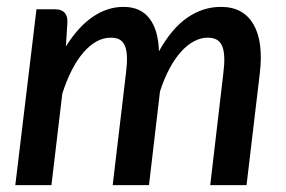

<svg xmlns="http://www.w3.org/2000/svg" viewBox="-20 -538 830 558"><path d="M24.5 0 86 -511H140Q157.5 -511 166.8 -502.2Q176 -493.5 176 -475L171.5 -403Q207.5 -460.5 249.8 -489.2Q292 -518 339 -518Q388 -518 414 -484.8Q440 -451.5 442 -389Q479 -455.5 524.5 -486.8Q570 -518 622 -518Q687 -518 716.5 -467.5Q746 -417 735 -324.5L696.5 0H591L629 -324.5Q632.5 -351.5 631.8 -371.2Q631 -391 625.8 -403.8Q620.5 -416.5 610.2 -422.5Q600 -428.5 583.5 -428.5Q563.5 -428.5 543.8 -418Q524 -407.5 506 -387.5Q488 -367.5 472.5 -338.5Q457 -309.5 445 -272.5L413 0H307.5L346 -324.5Q349.5 -351.5 349 -371.2Q348.5 -391 343.5 -403.8Q338.5 -416.5 328.5 -422.5Q318.5 -428.5 302 -428.5Q280 -428.5 260 -417.2Q240 -406 222 -385Q204 -364 188.5 -333.8Q173 -303.5 161 -265.5L129.5 0Z"/></svg>

Font: Lato 2
Style: Italic
Weight: 600
Italic angle: -7°
Designer: Lukasz Dziedzic with Adam Twardoch and Botio Nikoltchev
Foundry: tyPoland Lukasz Dziedzic
Version: Version 2.015; 2015-08-06; http://www.latofonts.com/